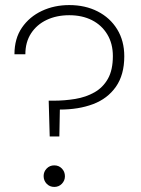

<svg xmlns="http://www.w3.org/2000/svg" viewBox="-20 -732 557 757"><path d="M176 -194 172 -335H190Q235 -335 277 -342Q319 -349 352.5 -368Q386 -387 405.5 -421.5Q425 -456 425 -511Q425 -560 403 -596.5Q381 -633 342.5 -652.5Q304 -672 253 -672Q203 -672 164 -653.5Q125 -635 102.5 -600.5Q80 -566 80 -518H37Q37 -580 66.5 -623Q96 -666 145 -689Q194 -712 253 -712Q316 -712 365 -687Q414 -662 442 -616.5Q470 -571 470 -510Q470 -437 437 -390Q404 -343 347 -321.5Q290 -300 216 -300L214 -194ZM194 5Q176 5 164 -7.5Q152 -20 152 -38Q152 -55 164 -67.5Q176 -80 194 -80Q212 -80 224 -67.5Q236 -55 236 -37Q236 -20 224 -7.5Q212 5 194 5Z"/></svg>

Font: DM Sans 12pt ExtraLight
Style: Regular
Weight: 250
Version: Version 4.004;gftools[0.9.30]